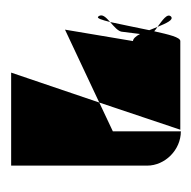

<svg xmlns="http://www.w3.org/2000/svg" viewBox="-20 -608 352 353"><g transform="rotate(90 156.5 -432.0)"><path d="M11 -436C14 -433 17 -442 21 -458C12 -450 5 -443 11 -436ZM11 -570C4 -563 18 -554 30 -545C23 -562 17 -575 11 -570ZM21 -458C29 -465 39 -473 39 -481L43 -513C47 -505 52 -500 56 -500L35 -375L169 -438L219 -587H56C49 -587 44 -566 38 -539C36 -541 33 -543 30 -545L36 -530C31 -505 25 -477 21 -458ZM114 -276H285V-526C285 -559 256 -588 222 -588V-463L169 -438Z"/></g></svg>

Font: bitstorm
Style: maxcn
Weight: 400
Version: Version 0.2